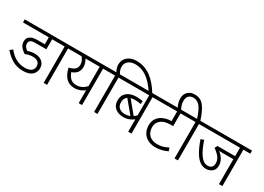

<svg xmlns="http://www.w3.org/2000/svg" viewBox="-11 -1760 3607 2623"><g transform="rotate(30 1792.5 -448.0)"><path d="M353 -236.8C417 -236.8 461.9 -208.5 461.9 -146C461.9 -87.4 418.5 -49.8 328.1 -49.8C228 -49.8 145 -92.3 68.8 -188L27.8 -154.8C65.4 -109.4 108.4 -72.3 157.2 -43.5C205.6 -14.6 263.2 0 329.1 0C391.6 0 438.5 -14.2 469.7 -42C500.5 -69.8 516.1 -105 516.1 -147C516.1 -189.5 501 -223.6 471.2 -248.5C440.9 -273.4 402.3 -286.1 355 -286.1C310.5 -286.1 275.9 -276.9 245.1 -265.1C232.4 -274.4 220.2 -286.1 208 -300.3C195.8 -314.5 189.9 -332 189.9 -352.1C189.9 -370.1 194.8 -383.8 205.1 -394C219.2 -409.7 241.2 -416 288.1 -416H460V-574.2H578.1V-622.1H0V-574.2H407.2V-464.8H295.9C260.3 -464.8 232.4 -461.4 212.9 -455.1C192.9 -448.2 176.8 -438.5 164.1 -425.8C146.5 -410.2 137.2 -386.7 137.2 -356C137.2 -322.8 147 -294.4 167 -270.5C187 -246.6 210 -227.1 236.8 -210.9C272 -228.5 311.5 -236.8 353 -236.8Z M819.8 -574.2V-622.1H563V-574.2H657.2V0H710.9V-574.2Z M805.2 -622.1V-574.2H924.3C948.2 -544.4 968.3 -509.8 968.3 -466.8C968.3 -402.8 931.2 -370.1 847.2 -351.1C877.9 -220.2 941.4 -147.9 1056.2 -147.9C1121.1 -147.9 1174.3 -175.3 1210 -203.1V0H1263.2V-574.2H1373V-622.1ZM910.2 -315.9C981 -339.8 1021 -384.8 1021 -460.9C1021 -502.4 1006.3 -540.5 985.4 -574.2H1210V-267.1C1171.4 -225.6 1120.1 -195.8 1059.1 -195.8C1019 -195.8 987.8 -206.1 965.3 -227.1C942.4 -247.6 924.3 -277.3 910.2 -315.9Z M1452.6 0H1506.3V-574.2H1615.2V-622.1H1502.4C1484.9 -647.5 1468.3 -680.2 1468.3 -723.1C1468.3 -761.7 1481.9 -792 1509.3 -814C1536.6 -835.9 1573.2 -847.2 1619.6 -847.2C1682.6 -847.2 1741.7 -828.6 1796.4 -791C1851.1 -753.4 1905.3 -694.8 1959.5 -615.2H2015.6C1913.1 -784.7 1785.6 -896 1610.4 -896C1493.7 -896 1414.6 -828.1 1414.6 -731C1414.6 -687.5 1428.2 -652.8 1445.3 -622.1H1358.4V-574.2H1452.6Z M2152.3 -622.1H1600.6V-574.2H1990.7V-258.8C1977.5 -244.6 1963.4 -232.4 1948.7 -222.2L1790.5 -414.1C1808.6 -419.4 1829.1 -421.9 1852.5 -421.9C1894 -421.9 1925.8 -418.5 1949.7 -412.1L1955.6 -460C1932.6 -465.3 1889.6 -470.2 1852.5 -470.2C1791.5 -470.2 1742.2 -455.6 1705.6 -425.8C1668.9 -396 1650.4 -354 1650.4 -299.8C1650.4 -248.5 1667 -209 1700.7 -181.2C1733.9 -153.3 1776.4 -139.2 1828.6 -139.2C1866.7 -139.2 1898.9 -145 1924.8 -156.7C1950.7 -168 1972.7 -180.7 1990.7 -194.8V0H2043.5V-574.2H2152.3ZM1704.6 -299.8C1704.6 -342.3 1719.2 -374 1748.5 -395L1909.7 -201.2C1885.7 -189.9 1858.9 -185.5 1829.6 -184.1C1793.5 -184.6 1763.7 -194.3 1740.2 -212.9C1716.3 -231 1704.6 -260.3 1704.6 -299.8Z M2642.6 -622.1H2138.7V-574.2H2431.6V-420.9H2430.7C2386.2 -420.9 2345.7 -413.1 2309.1 -397.5C2235.8 -366.2 2188.5 -305.7 2188.5 -220.2C2188.5 -80.1 2285.2 0 2417.5 0C2487.3 0 2548.3 -18.1 2604.5 -44.9L2586.9 -95.2C2558.1 -79.6 2531.2 -68.4 2506.3 -61C2481.4 -53.7 2451.2 -49.8 2416.5 -49.8C2318.8 -49.8 2242.7 -105.5 2242.7 -216.8C2242.7 -267.1 2262.2 -306.2 2300.8 -335C2334 -358.9 2377.9 -373 2448.7 -373H2484.9V-574.2H2642.6Z M2721.7 0H2775.4V-574.2H2884.3V-622.1H2770.5C2741.2 -713.9 2708.5 -782.7 2672.9 -828.1C2636.7 -873.5 2588.4 -896 2528.3 -896C2481 -896 2444.3 -882.3 2418.5 -855C2392.6 -827.6 2379.4 -793.5 2379.4 -752C2379.4 -701.2 2393.6 -657.7 2416.5 -615.2H2470.2C2449.2 -654.8 2433.6 -691.9 2433.6 -744.1C2433.6 -805.2 2465.3 -848.1 2533.2 -848.1C2573.2 -848.1 2607.4 -831.1 2636.2 -797.4C2665 -763.2 2692.4 -704.6 2718.3 -622.1H2627.4V-574.2H2721.7Z M3585.4 -574.2V-622.1H2869.6V-574.2H3422.9V-440.9H3143.6L3123.5 -397.9C3157.7 -375 3186.5 -349.6 3209.5 -320.8C3232.4 -292 3243.7 -260.3 3243.7 -225.1C3243.7 -168 3212.9 -140.1 3160.6 -140.1C3076.7 -140.1 3009.8 -231.9 2945.8 -422.9L2896.5 -405.8C2924.3 -327.1 2952.6 -265.1 2980.5 -219.2C3036.6 -127 3095.7 -90.8 3163.6 -90.8C3199.2 -90.8 3230 -101.6 3256.8 -122.6C3283.2 -143.6 3296.4 -175.8 3296.4 -219.2C3296.4 -289.6 3256.3 -348.1 3197.8 -395C3205.6 -393.6 3214.8 -393.1 3225.6 -393.1H3226.6H3227.5H3229H3231.4H3234.4H3235.8H3236.8H3237.8H3240.7H3241.7H3254.4H3255.4H3258.3H3259.3H3422.9V0H3476.6V-574.2Z"/></g></svg>

Font: Noto Reveo Sans
Style: Regular
Weight: 300
Designer: Monotype Design Team
Foundry: Monotype Imaging Inc.
Version: Version 2.007